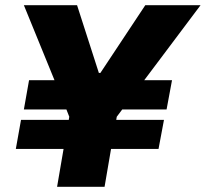

<svg xmlns="http://www.w3.org/2000/svg" viewBox="-20 -720 793 740"><path d="M200 0H383L408 -146H591L612 -258H428L430 -270L451 -298H622L643 -411H536L753 -700H540L367 -439H361L277 -700H72L190 -411H92L72 -298H236L247 -270L245 -258H61L41 -146H225Z"/></svg>

Font: Fixel Display 20240404 ExBold
Style: Italic
Weight: 800
Italic angle: -10°
Designer: AlfaBravo + MacPaw
Foundry: Kyrylo Tkachov, Marchela Mozhyna, Serhii Makarenko, Maria Weinstein, Zakhar Kryvoshyya
Version: Version 1.211;Glyphs 3.2 (3225)